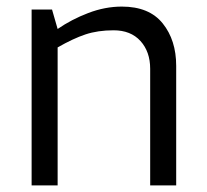

<svg xmlns="http://www.w3.org/2000/svg" viewBox="-20 -563 628 583"><path d="M76 -534H138L155 -475Q197 -504 248 -523.5Q299 -543 350 -543Q433 -543 474 -492Q515 -441 515 -363V0H436V-354Q436 -406 406.5 -438.5Q377 -471 325 -471Q277 -471 239.5 -458.5Q202 -446 155 -419V0H76Z"/></svg>

Font: Exo
Style: Regular
Weight: 400
Designer: Natanael Gama
Foundry: Natanael Gama
Version: Version 1.500; ttfautohint (v1.6)